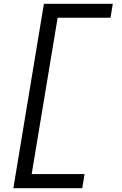

<svg xmlns="http://www.w3.org/2000/svg" viewBox="-20 -843 640 1006"><path d="M50 143 210 -823H571L559 -750H282L146 69H423L411 143Z"/></svg>

Font: Iosevka SS04 Extended
Style: Italic
Weight: 400
Width: 7
Italic angle: -9°
Monospace: yes
Designer: Belleve Invis
Foundry: Belleve Invis
Version: Version 19.0.0; ttfautohint (v1.8.4)